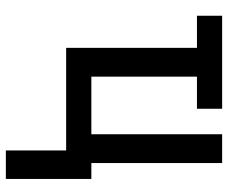

<svg xmlns="http://www.w3.org/2000/svg" viewBox="-80 -480 761 640"><g transform="rotate(90 300.0 -159.5)"><path d="M481 201V0H139V-436H32V-520H342V-436H235V-84H427V-520H523V-84H576V201Z"/></g></svg>

Font: Iosevka SS04 Medium Extended
Style: Regular
Weight: 500
Width: 7
Monospace: yes
Designer: Belleve Invis
Foundry: Belleve Invis
Version: Version 19.0.0; ttfautohint (v1.8.4)